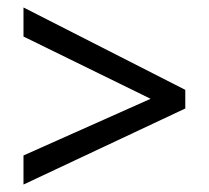

<svg xmlns="http://www.w3.org/2000/svg" viewBox="-20 -617 560 515"><path d="M43 -200 384 -352 43 -519V-597L477 -376V-326L43 -122Z"/></svg>

Font: Noto Sans SemiCondensed
Style: Regular
Weight: 400
Width: 4
Designer: Monotype Design Team
Foundry: Monotype Imaging Inc.
Version: Version 2.013; ttfautohint (v1.8.4.7-5d5b)